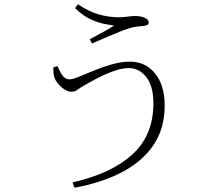

<svg xmlns="http://www.w3.org/2000/svg" viewBox="-20 -822 1040 900"><path d="M249 -512Q259 -490 267.5 -476Q276 -462 285.5 -456Q295 -450 306 -450Q320 -450 350.5 -462.5Q381 -475 421 -491.5Q461 -508 505 -520.5Q549 -533 589 -533Q662 -533 707 -477.5Q752 -422 752 -327Q752 -219 699 -141.5Q646 -64 551 -14.5Q456 35 329 58L320 33Q504 -9 601.5 -99Q699 -189 699 -337Q699 -420 665 -461.5Q631 -503 584 -503Q558 -503 527 -493.5Q496 -484 466 -470Q436 -456 411 -442Q386 -428 372 -420Q356 -411 343.5 -401.5Q331 -392 314 -392Q300 -392 285 -401Q270 -410 258 -423Q246 -436 240 -447Q233 -462 231.5 -474Q230 -486 230 -506ZM332 -784 345 -802Q401 -765 447.5 -753Q494 -741 539 -741Q554 -741 577 -744Q600 -747 612 -747Q628 -747 642.5 -744Q657 -741 667 -734Q677 -727 677 -716Q677 -708 669.5 -704.5Q662 -701 649 -700Q639 -699 622.5 -697.5Q606 -696 585 -689Q562 -682 530.5 -669Q499 -656 467.5 -642.5Q436 -629 411 -618L401 -638Q423 -650 443.5 -661Q464 -672 482.5 -682.5Q501 -693 515 -702Q501 -704 471 -709.5Q441 -715 404 -732Q367 -749 332 -784Z"/></svg>

Font: Early Summer Mincho VF
Style: Regular
Weight: 250
Designer: GuiWonder
Version: Version 1.002